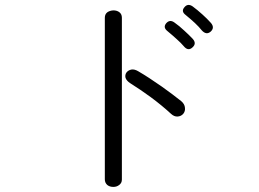

<svg xmlns="http://www.w3.org/2000/svg" viewBox="-20 -773 1040 770"><path d="M400.4 -702.1V-53.7Q400.4 -40 410.2 -31.2Q419.9 -23.4 434.6 -23.4Q448.2 -23.4 458 -31.2Q468.8 -39.1 468.8 -52.7V-702.1Q468.8 -716.8 458 -724.6Q448.2 -731.4 434.6 -731.4Q419.9 -730.5 410.2 -723.6Q400.4 -715.8 400.4 -702.1ZM534.2 -487.3Q519.5 -496.1 506.8 -494.1Q494.1 -491.2 487.3 -482.4Q480.5 -472.7 483.4 -460.9Q487.3 -449.2 502 -439.5Q543.9 -413.1 584 -383.8Q628.9 -350.6 666 -316.4Q678.7 -304.7 692.4 -305.7Q706.1 -306.6 714.8 -316.4Q723.6 -327.1 721.7 -340.8Q720.7 -355.5 707 -367.2Q672.9 -394.5 628.9 -425.8Q576.2 -462.9 534.2 -487.3ZM679.7 -682.6Q661.1 -696.3 646.5 -679.7Q632.8 -663.1 651.4 -648.4Q674.8 -628.9 688.5 -616.2Q706.1 -600.6 716.8 -587.9Q734.4 -566.4 752 -583Q769.5 -598.6 752.9 -617.2Q737.3 -633.8 718.8 -650.4Q699.2 -668.9 679.7 -682.6ZM752.9 -747.1Q733.4 -760.7 719.7 -744.1Q705.1 -727.5 724.6 -712.9Q747.1 -694.3 761.7 -680.7Q778.3 -665 789.1 -651.4Q807.6 -630.9 825.2 -646.5Q841.8 -662.1 826.2 -680.7Q809.6 -699.2 792 -714.8Q771.5 -733.4 752.9 -747.1Z"/></svg>

Font: GulimChe
Style: Regular
Weight: 400
Monospace: yes
Version: Version 2.21